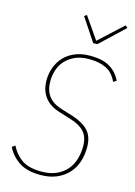

<svg xmlns="http://www.w3.org/2000/svg" viewBox="-138 -999 763 1082"><g transform="rotate(15 244.0 -457.5)"><path d="M209 12Q132 12 85.5 -18Q39 -48 13 -99L31 -112Q56 -62 97 -35Q138 -8 210 -8Q260 -8 296 -24Q332 -40 355.5 -67Q379 -94 390 -130Q401 -166 401 -206Q401 -260 374 -290Q347 -320 291 -337L223 -358Q164 -376 134.5 -415.5Q105 -455 105 -513Q105 -553 118.5 -589Q132 -625 157.5 -652Q183 -679 221 -694.5Q259 -710 308 -710Q380 -710 422.5 -685Q465 -660 488 -612L470 -601Q447 -651 407 -670.5Q367 -690 306 -690Q261 -690 227.5 -675.5Q194 -661 171.5 -637Q149 -613 138 -581Q127 -549 127 -513Q127 -462 151 -428.5Q175 -395 229 -378L297 -357Q360 -337 392 -303Q424 -269 424 -206Q424 -161 411 -121.5Q398 -82 371 -52.5Q344 -23 303.5 -5.5Q263 12 209 12ZM305 -783 216 -917 230 -927 318 -800 456 -927 469 -915 329 -783Z"/></g></svg>

Font: IBM Plex Sans Condensed Thin
Style: Italic
Weight: 100
Width: 3
Italic angle: -11°
Designer: Mike Abbink, Paul van der Laan, Pieter van Rosmalen
Foundry: Bold Monday
Version: Version 1.3